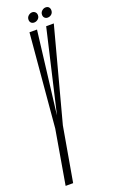

<svg xmlns="http://www.w3.org/2000/svg" viewBox="-151 -789 497 827"><g transform="rotate(-20 97.5 -376.0)"><path d="M-3 0H31.5L75 -249L188.5 -675H153.5L66.5 -301H66L111.5 -675H77L39.5 -247.5ZM111 -707.5Q120.5 -707.5 128.5 -714.2Q136.5 -721 136.5 -732Q136.5 -741 130.8 -746.5Q125 -752 117 -752Q107.5 -752 99.5 -745Q91.5 -738 91.5 -727Q91.5 -718 96.8 -712.8Q102 -707.5 111 -707.5ZM172.5 -707.5Q183 -707.5 190.5 -714.2Q198 -721 198 -732Q198 -741 193 -746.5Q188 -752 178.5 -752Q169.5 -752 161.5 -745Q153.5 -738 153.5 -727Q153.5 -718 159 -712.8Q164.5 -707.5 172.5 -707.5Z"/></g></svg>

Font: Anybody UltraCondensed ExtraLight
Style: Italic
Weight: 250
Width: 1
Italic angle: -10°
Version: Version 1.113;gftools[0.9.25]